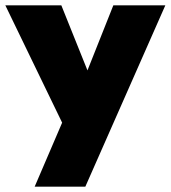

<svg xmlns="http://www.w3.org/2000/svg" viewBox="-35 -480 640 720"><path d="M585 -460 285 220H95L198 -20L-15 -460H195L293 -216L390 -460Z"/></svg>

Font: Jost* Black
Style: Regular
Weight: 900
Version: Version 3.7